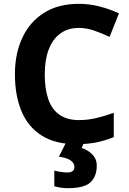

<svg xmlns="http://www.w3.org/2000/svg" viewBox="-20 -744 677 1004"><path d="M393 -598Q335 -598 295 -568.5Q255 -539 234.5 -484.5Q214 -430 214 -355Q214 -279 232.5 -225.5Q251 -172 291 -144Q331 -116 393 -116Q437 -116 480.5 -126Q524 -136 575 -154V-27Q528 -8 482 1Q436 10 379 10Q269 10 197.5 -35.5Q126 -81 92 -163.5Q58 -246 58 -356Q58 -464 97 -547Q136 -630 210.5 -677Q285 -724 393 -724Q446 -724 499.5 -710.5Q553 -697 602 -674L553 -551Q513 -570 472.5 -584Q432 -598 393 -598ZM486 122Q486 178 453.5 209Q421 240 335 240Q313 240 295.5 237Q278 234 264 230V148Q278 152 298.5 155Q319 158 334 158Q348 158 358.5 151.5Q369 145 369 128Q369 110 351 96Q333 82 288 75L326 0H420L407 30Q427 36 445 48.5Q463 61 474.5 79Q486 97 486 122Z"/></svg>

Font: Noto Sans Cham
Style: Regular
Weight: 400
Designer: Monotype Design Team
Foundry: Monotype Imaging Inc.
Version: Version 2.002